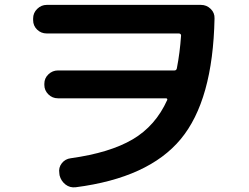

<svg xmlns="http://www.w3.org/2000/svg" viewBox="-20 -747 1040 801"><path d="M174.8 -607.4Q151.4 -607.4 134.8 -623.5Q118.2 -639.6 118.2 -663.1V-669.9Q118.2 -693.4 135.3 -710Q152.3 -726.6 174.8 -726.6H818.4Q841.8 -726.6 858.9 -710Q876 -693.4 875 -669.9Q868.2 -328.1 733.9 -166.5Q599.6 -4.9 295.9 34.2Q271.5 37.1 252.9 22.5Q234.4 7.8 228.5 -15.6L227.5 -24.4Q223.6 -47.9 237.8 -65.9Q252 -84 275.4 -86.9Q437.5 -109.4 533.2 -165.5Q628.9 -221.7 677.7 -330.1Q678.7 -332 677.2 -334.5Q675.8 -336.9 672.9 -336.9H221.7Q198.2 -336.9 181.6 -353.5Q165 -370.1 165 -392.6V-397.5Q165 -420.9 182.1 -437Q199.2 -453.1 221.7 -453.1H708Q715.8 -453.1 717.8 -461.9Q730.5 -527.3 735.4 -598.6Q735.4 -606.4 726.6 -607.4Z"/></svg>

Font: Rounded Mgen+ 1m bold
Style: Bold
Weight: 700
Designer: [Source Han Sans]
Ryoko NISHIZUKA  (kana & ideographs); Paul D. Hunt (Latin, Greek & Cyrillic); Wenlong ZHANG  (bopomofo
Version: Version 1.059.20150602